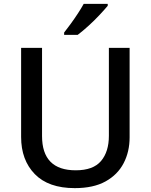

<svg xmlns="http://www.w3.org/2000/svg" viewBox="-20 -961 778 991"><path d="M649 -252Q649 -178 618 -118.5Q587 -59 524.5 -24.5Q462 10 366 10Q230 10 159.5 -62.5Q89 -135 89 -254V-714H197V-259Q197 -82 371 -82Q461 -82 501.5 -130Q542 -178 542 -260V-714H649ZM536 -931Q521 -913 494 -884Q467 -855 436 -827Q405 -799 381 -781H311V-793Q326 -812 345 -838Q364 -864 382 -891.5Q400 -919 412 -941H536Z"/></svg>

Font: Noto Sans Medium
Style: Regular
Weight: 500
Designer: Monotype Design Team
Foundry: Monotype Imaging Inc.
Version: Version 2.007